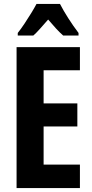

<svg xmlns="http://www.w3.org/2000/svg" viewBox="-20 -953 467 973"><path d="M385 0H64V-714H385V-597H201V-429H372V-312H201V-119H385ZM284 -933Q301 -900 325.5 -861.5Q350 -823 378 -786V-773H300Q283 -788 264 -808.5Q245 -829 224 -854Q202 -829 183 -807.5Q164 -786 149 -773H70V-786Q86 -806 104 -833Q122 -860 138.5 -887Q155 -914 165 -933Z"/></svg>

Font: Noto Sans Thai ExtCond
Style: Bold
Weight: 700
Width: 2
Designer: Monotype Design Team
Foundry: Monotype Imaging Inc.
Version: Version 2.002; ttfautohint (v1.8.4.7-5d5b)